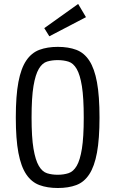

<svg xmlns="http://www.w3.org/2000/svg" viewBox="-20 -932 575 962"><path d="M59.2 -343.2Q59.2 -235.2 72.2 -166.4Q85.2 -97.6 111.5 -58.5Q137.8 -19.4 177.5 -4.7Q217.2 10 269.6 10Q322.8 10 362.2 -4.7Q401.6 -19.4 427.4 -58.9Q453.2 -98.4 465.9 -167.2Q478.6 -236 478.6 -343.2Q478.6 -451.2 465.9 -520Q453.2 -588.8 427.4 -628.2Q401.6 -667.6 362.2 -682.4Q322.8 -697.2 269.6 -697.2Q217.2 -697.2 177.5 -682.4Q137.8 -667.6 111.5 -628.6Q85.2 -589.6 72.2 -520.8Q59.2 -452 59.2 -343.2ZM138.2 -343Q138.2 -443.4 147.8 -500.9Q157.4 -558.4 174.7 -587.4Q192 -616.4 216.1 -623.6Q240.2 -630.8 269 -630.8Q298.6 -630.8 323 -623.2Q347.4 -615.6 364.3 -586.5Q381.2 -557.4 390.4 -500Q399.6 -442.6 399.6 -342.8Q399.6 -244.2 390.4 -187Q381.2 -129.8 364.4 -101Q347.6 -72.2 323.2 -64.3Q298.8 -56.4 269 -56.4Q240 -56.4 215.9 -63.9Q191.8 -71.4 174.6 -100.7Q157.4 -130 147.8 -187.2Q138.2 -244.4 138.2 -343ZM227.2 -750.2 410.8 -846 371.6 -912.2 201.8 -791Z"/></svg>

Font: Secuela Light
Style: Regular
Weight: 300
Designer: Fernando Haro
Foundry: deFharo
Version: Version 1.708